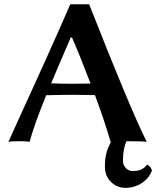

<svg xmlns="http://www.w3.org/2000/svg" viewBox="-20 -673 744 915"><path d="M704.1 139.2Q690.9 176.3 656 199.2Q621.1 222.2 577.1 222.2Q538.1 222.2 509 194.1Q480 166 480 122.1Q480 86.4 486.1 60.3Q492.2 34.2 509.3 2.4Q508.8 2.4 508.1 2.7Q507.3 2.9 506.8 2.9Q482.9 -83.5 432.6 -219.7Q372.1 -221.2 333 -221.2Q276.4 -221.2 200.2 -219.2Q141.6 -74.7 121.1 2.9Q108.9 0 76.2 0Q32.2 0 20 2.9Q231 -458 314.9 -652.8H404.8Q599.6 -156.7 679.2 2.9Q662.1 0 587.9 0H582.5Q565.9 37.6 565.9 92.8Q565.9 112.8 579.3 127.4Q592.8 142.1 612.8 142.1Q659.7 142.1 680.2 111.8Q697.3 117.2 704.1 139.2ZM411.6 -274.9Q363.3 -401.9 323.2 -494.1H316.9L223.6 -275.9Q266.1 -273.9 328.1 -273.9Q359.4 -273.9 411.6 -274.9Z"/></svg>

Font: Linux Biolinum O
Style: Bold
Weight: 700
Designer: Philipp H. Poll
Foundry: Philipp H. Poll
Version: Version 1.3.2